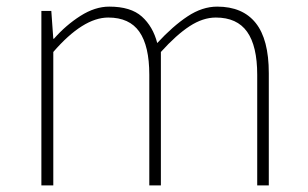

<svg xmlns="http://www.w3.org/2000/svg" viewBox="-20 -560 929 580"><path d="M105 0V-527H135L141 -443H143Q179 -484 223 -512Q267 -540 310 -540Q375 -540 408.5 -510Q442 -480 455 -430Q502 -481 546.5 -510.5Q591 -540 636 -540Q713 -540 752.5 -490.5Q792 -441 792 -339V0H757V-334Q757 -421 726.5 -464Q696 -507 632 -507Q593 -507 553 -481Q513 -455 466 -403V0H431V-334Q431 -421 401 -464Q371 -507 307 -507Q269 -507 227.5 -481Q186 -455 141 -403V0Z"/></svg>

Font: Noto Sans TC Thin Thin
Style: Regular
Weight: 250
Version: Version 2.004-H2;hotconv 1.0.118;makeotfexe 2.5.65603